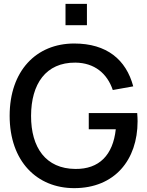

<svg xmlns="http://www.w3.org/2000/svg" viewBox="-20 -960 763 995"><path d="M430.5 -829.5V-940H319.5V-829.5ZM364.5 15C574 15 693 -131 693 -331.5C693 -336.5 692.5 -361.5 691 -374H440V-290H580C565.5 -156.5 494 -83 370.5 -84.5C217.5 -85.5 140.5 -195 141 -360C141.5 -525 217.5 -636.5 370.5 -635.5C469.5 -634.5 535.5 -579.5 564.5 -493.5L670.5 -512.5C633.5 -651 533.5 -734.5 364.5 -734.5C167.5 -734.5 30 -592.5 30 -360C30 -124 171.5 15 364.5 15Z"/></svg>

Font: Manrope SemiBold
Style: Regular
Weight: 600
Designer: Mikhail Sharanda
Foundry: Mikhail Sharanda
Version: Version 4.505